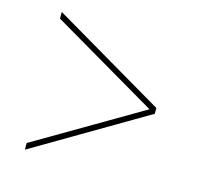

<svg xmlns="http://www.w3.org/2000/svg" viewBox="-77 -677 665 641"><g transform="rotate(15 255.0 -357.0)"><path d="M61 -119 449 -347V-367L61 -595V-572L428 -357L61 -142Z"/></g></svg>

Font: Noto Serif Display SemiCondensed SemiBold
Style: Regular
Weight: 600
Width: 4
Designer: Monotype Design Team
Foundry: Monotype Imaging Inc.
Version: Version 2.009